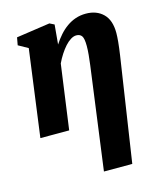

<svg xmlns="http://www.w3.org/2000/svg" viewBox="-120 -656 858 1001"><g transform="rotate(-15 309.0 -156.0)"><path d="M316 254 390.5 -300.5Q394 -327 396.5 -353.5Q399 -380 399 -401.5Q399 -442 389.5 -455.5Q380 -469 360 -469Q345.5 -469 329.8 -459.2Q314 -449.5 299 -432.8Q284 -416 270 -394.5Q256 -373 244.5 -348.5L196.5 0H41L104 -469L52 -498L59.5 -539L241 -565.5L266 -553L256.5 -447.5Q273 -473 292 -494.5Q311 -516 333.5 -532Q356 -548 381.8 -556.8Q407.5 -565.5 437 -565.5Q495 -565.5 530.2 -531Q565.5 -496.5 565.5 -427.5Q565.5 -409 562.8 -379.5Q560 -350 554 -309L469 254Z"/></g></svg>

Font: Merriweather 24pt Black
Style: Italic
Weight: 900
Italic angle: -7.8°
Designer: Eben Sorkin
Foundry: Eben Sorkin
Version: Version 2.101